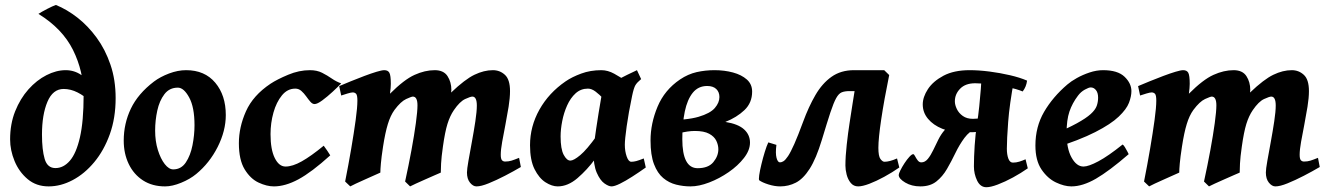

<svg xmlns="http://www.w3.org/2000/svg" viewBox="-20 -745 5458 788"><path d="M21.5 -172.9Q21.5 -236.3 42.2 -288.3Q63 -340.3 96.7 -378.2Q130.4 -416 170.7 -436.5Q210.9 -457 249.5 -457Q285.2 -457 314 -437Q342.8 -417 362.8 -391.1L350.6 -328.1Q326.2 -351.6 298.1 -365.7Q270 -379.9 241.2 -379.9Q196.8 -379.9 174.6 -327.1Q152.3 -274.4 152.3 -192.4Q152.3 -130.4 163.3 -92.8Q174.3 -55.2 207.5 -55.2Q240.7 -55.2 266.8 -85.4Q293 -115.7 308.1 -181.4Q323.2 -247.1 323.2 -354Q323.2 -451.7 279.8 -539.6Q236.3 -627.4 137.7 -688Q150.4 -696.3 173.8 -708.5Q197.3 -720.7 209.5 -724.6Q254.4 -706.5 297.9 -672.6Q341.3 -638.7 376.7 -590.3Q412.1 -542 433.3 -479.7Q454.6 -417.5 454.6 -342.3Q454.6 -260.7 430.7 -194.1Q406.7 -127.4 366.9 -79.6Q327.1 -31.7 278.3 -5.9Q229.5 20 179.7 20Q128.9 20 93.5 -9.8Q58.1 -39.6 39.8 -84Q21.5 -128.4 21.5 -172.9Z M906.7 -272.9Q906.7 -208 873.3 -141.8Q839.8 -75.7 785.2 -30.8Q759.8 -9.8 723.4 5.1Q687 20 657.7 20Q605 20 566.9 -4.6Q528.8 -29.3 508.3 -72Q487.8 -114.7 487.8 -168Q487.8 -237.8 517.1 -299.1Q546.4 -360.4 611.8 -410.2Q637.7 -429.7 673.8 -443.4Q710 -457 743.7 -457Q820.3 -457 863.5 -405.5Q906.7 -354 906.7 -272.9ZM778.3 -231Q778.3 -305.2 756.3 -345.2Q734.4 -385.3 710 -385.3Q675.3 -385.3 654.8 -358.4Q634.3 -331.5 625.5 -291Q616.7 -250.5 616.7 -209Q616.7 -165.5 627.9 -129.4Q639.2 -93.3 656.2 -71.5Q673.3 -49.8 690.9 -49.8Q723.6 -49.8 742.7 -78.4Q761.7 -106.9 770 -148.9Q778.3 -190.9 778.3 -231Z M1380.4 -402.8Q1366.7 -388.2 1345 -368.2Q1323.2 -348.1 1302.7 -333Q1282.2 -317.9 1271 -317.9Q1262.2 -317.9 1253.9 -327.4Q1245.6 -336.9 1236.6 -349.6Q1227.5 -362.3 1216.8 -371.8Q1206.1 -381.3 1191.9 -381.3Q1159.7 -381.3 1137 -353.5Q1114.3 -325.7 1102.3 -283Q1090.3 -240.2 1090.3 -194.3Q1090.3 -131.3 1107.7 -96.4Q1125 -61.5 1151.9 -61.5Q1180.7 -61.5 1218.5 -82.8Q1256.3 -104 1308.6 -147Q1312.5 -142.1 1323 -126.7Q1333.5 -111.3 1335.4 -107.4Q1258.8 -38.1 1204.8 -9Q1150.9 20 1104 20Q1074.7 20 1041.3 4.4Q1007.8 -11.2 984.1 -50Q960.4 -88.9 960.4 -157.2Q960.4 -223.1 989.5 -288.3Q1018.6 -353.5 1090.3 -401.4Q1117.7 -419.4 1162.6 -438.2Q1207.5 -457 1252 -457Q1280.8 -457 1302 -446.3Q1323.2 -435.5 1341.8 -422.6Q1360.4 -409.7 1380.4 -402.8Z M2117.7 -59.6Q2087.9 -42 2052.5 -23.7Q2017.1 -5.4 1985.8 7.3Q1954.6 20 1935.5 20Q1921.4 20 1908.9 4.6Q1896.5 -10.7 1896.5 -37.1Q1896.5 -50.3 1902.6 -85Q1908.7 -119.6 1916.7 -163.1Q1924.8 -206.5 1930.9 -247.1Q1937 -287.6 1937 -312Q1937 -348.6 1918.5 -348.6Q1911.1 -348.6 1889.2 -338.6Q1867.2 -328.6 1842.8 -293Q1826.7 -269.5 1816.4 -236.3Q1806.2 -203.1 1797.9 -144Q1791.5 -99.6 1790.3 -73.7Q1789.1 -47.9 1789.1 -36.6Q1782.2 -33.7 1764.4 -25.9Q1746.6 -18.1 1725.6 -8.8Q1704.6 0.5 1687 8.5Q1669.4 16.6 1663.1 20L1642.6 0Q1657.2 -66.4 1668.7 -128.9Q1680.2 -191.4 1686.8 -240Q1693.4 -288.6 1693.4 -312.5Q1693.4 -348.6 1674.3 -348.6Q1668.9 -348.6 1647 -338.6Q1625 -328.6 1599.1 -293.9Q1582.5 -271 1571.8 -235.8Q1561 -200.7 1552.2 -144Q1545.4 -99.6 1543.2 -74Q1541 -48.3 1541 -36.6Q1534.7 -33.7 1517.1 -25.9Q1499.5 -18.1 1478.8 -8.8Q1458 0.5 1440.7 8.5Q1423.3 16.6 1417.5 20L1396.5 0Q1410.2 -68.8 1421.4 -134.5Q1432.6 -200.2 1439.7 -252.2Q1446.8 -304.2 1446.8 -332Q1446.8 -354.5 1441.4 -360.1Q1436 -365.7 1427.7 -365.7Q1421.4 -365.7 1406.5 -361.3Q1391.6 -356.9 1380.4 -353L1372.1 -391.6Q1392.6 -400.4 1420.2 -411.6Q1447.8 -422.9 1475.6 -433.3Q1503.4 -443.8 1525.4 -450.4Q1547.4 -457 1557.1 -457Q1572.3 -457 1578.1 -446.3Q1584 -435.5 1584 -400.9Q1584 -385.3 1580.6 -360.4Q1638.7 -418.5 1681.4 -437.7Q1724.1 -457 1764.2 -457Q1800.8 -457 1816.7 -432.6Q1832.5 -408.2 1832.5 -376Q1832.5 -373 1831.5 -365.2Q1888.2 -419.4 1927.2 -438.2Q1966.3 -457 2002.9 -457Q2031.7 -457 2052.5 -437.7Q2073.2 -418.5 2073.2 -371.1Q2073.2 -343.3 2067.4 -306.9Q2061.5 -270.5 2054.2 -232.9Q2046.9 -195.3 2041 -162.8Q2035.2 -130.4 2035.2 -109.9Q2035.2 -93.3 2040 -87.6Q2044.9 -82 2053.2 -82Q2067.4 -82 2079.3 -85.7Q2091.3 -89.4 2110.4 -97.2Z M2630.4 -57.6Q2603 -38.1 2575.2 -20.3Q2547.4 -2.4 2524.7 8.8Q2502 20 2489.7 20Q2478 20 2460.4 7.6Q2442.9 -4.9 2429.2 -36.1Q2415.5 -67.4 2415.5 -122.6Q2415.5 -133.8 2418.7 -159.2Q2421.9 -184.6 2426.8 -216.8Q2431.6 -249 2436.8 -281.2Q2441.9 -313.5 2446.5 -339.1Q2451.2 -364.7 2453.1 -376Q2454.1 -381.8 2469.7 -392.1Q2485.4 -402.3 2508.3 -414.6Q2531.2 -426.8 2554.4 -438Q2577.6 -449.2 2594.2 -457L2611.3 -420.4Q2594.7 -406.7 2587.9 -395.5Q2581.1 -384.3 2574.2 -351.1Q2559.6 -281.2 2552 -226.8Q2544.4 -172.4 2544.4 -150.9Q2544.4 -124.5 2552 -102.8Q2559.6 -81.1 2570.8 -81.1Q2580.6 -81.1 2591.6 -84Q2602.5 -86.9 2622.1 -94.7ZM2581.5 -396.5Q2571.3 -389.2 2560.1 -373.3Q2548.8 -357.4 2538.1 -340.1Q2527.3 -322.8 2518.3 -310.5Q2509.3 -298.3 2502.9 -298.3Q2496.6 -298.3 2484.4 -310.8Q2472.2 -323.2 2456.5 -339.8Q2440.9 -356.4 2424.6 -368.9Q2408.2 -381.3 2393.1 -381.3Q2363.8 -381.3 2342.5 -362.1Q2321.3 -342.8 2307.6 -312.3Q2293.9 -281.7 2287.4 -247.8Q2280.8 -213.9 2280.8 -185.1Q2280.8 -133.3 2293.5 -109.6Q2306.2 -85.9 2320.8 -85.9Q2334.5 -85.9 2361.3 -108.2Q2388.2 -130.4 2430.2 -189L2422.4 -92.3Q2389.6 -47.9 2350.1 -13.9Q2310.5 20 2269 20Q2245.1 20 2218.8 3.2Q2192.4 -13.7 2173.8 -50.8Q2155.3 -87.9 2155.3 -148.9Q2155.3 -226.1 2193.8 -294.9Q2232.4 -363.8 2301.3 -411.1Q2327.6 -429.2 2365.5 -443.1Q2403.3 -457 2447.8 -457Q2474.6 -457 2501 -442.4Q2527.3 -427.7 2548.8 -412.8Q2570.3 -397.9 2581.5 -396.5Z M2843.3 -54.7Q2887.2 -54.7 2907.7 -79.6Q2928.2 -104.5 2928.2 -132.3Q2928.2 -149.9 2919.9 -167.2Q2911.6 -184.6 2890.6 -196Q2869.6 -207.5 2831.5 -207.5Q2803.2 -207.5 2766.8 -198Q2730.5 -188.5 2710.4 -178.7V-251.5Q2798.8 -251.5 2846.9 -265.6Q2895 -279.8 2913.8 -301.8Q2932.6 -323.7 2932.6 -346.7Q2932.6 -367.2 2919.7 -379.6Q2906.7 -392.1 2882.3 -392.1Q2845.7 -392.1 2823.2 -364.3Q2800.8 -336.4 2790.5 -287.4Q2780.3 -238.3 2780.3 -174.3Q2780.3 -54.7 2843.3 -54.7ZM2912.6 -457Q2953.1 -457 2988.3 -447.5Q3023.4 -438 3045.2 -418.7Q3066.9 -399.4 3066.9 -369.1Q3066.9 -323.2 3035.4 -293.2Q3003.9 -263.2 2957 -244.6Q3009.3 -236.3 3033.7 -214.1Q3058.1 -191.9 3058.1 -159.7Q3058.1 -128.4 3033.4 -96.7Q3008.8 -64.9 2970.7 -38.6Q2932.6 -12.2 2890.6 3.9Q2848.6 20 2814 20Q2784.2 20 2754.9 12.7Q2725.6 5.4 2701.9 -14.4Q2678.2 -34.2 2664.1 -71.3Q2649.9 -108.4 2649.9 -168.5Q2649.9 -238.3 2678.7 -307.1Q2707.5 -376 2771 -418.9Q2803.7 -440.9 2839.1 -449Q2874.5 -457 2912.6 -457Z M3133.3 -160.6 3166.5 -150.4Q3162.1 -115.7 3167 -97.2Q3171.9 -78.6 3181.2 -78.6Q3188 -78.6 3195.8 -83.5Q3203.6 -88.4 3214.4 -104.5Q3225.1 -120.6 3240 -154.1Q3254.9 -187.5 3275.9 -244.6Q3298.8 -307.1 3326.7 -355Q3354.5 -402.8 3392.8 -429.9Q3431.2 -457 3484.9 -457Q3491.2 -457 3508.3 -457Q3525.4 -457 3545.9 -457Q3566.4 -457 3584 -457Q3601.6 -457 3608.9 -457L3523.4 -371.1Q3512.7 -371.1 3492.4 -371.1Q3472.2 -371.1 3466.8 -371.1Q3447.3 -371.1 3434.8 -366.2Q3422.4 -361.3 3411.9 -342.5Q3401.4 -323.7 3387.9 -283Q3374.5 -242.2 3353 -170.9Q3329.6 -93.8 3303 -52.2Q3276.4 -10.7 3246.3 4.6Q3216.3 20 3182.1 20Q3159.2 20 3133.8 12Q3108.4 3.9 3096.2 -4.9Q3093.3 -7.3 3095.9 -26.1Q3098.6 -44.9 3105 -71Q3111.3 -97.2 3118.9 -121.8Q3126.5 -146.5 3133.3 -160.6ZM3670.9 -57.6Q3641.6 -37.1 3608.9 -19.3Q3576.2 -1.5 3547.9 9.3Q3519.5 20 3502 20Q3483.4 20 3471.7 5.9Q3460 -8.3 3454.8 -28.3Q3449.7 -48.3 3449.7 -65.4Q3449.7 -103 3455.1 -151.1Q3460.4 -199.2 3466.8 -240.2Q3474.6 -290.5 3479.5 -322.3Q3484.4 -354 3488 -375.2Q3491.7 -396.5 3494.6 -415L3608.9 -457L3629.4 -437Q3608.4 -334 3596.7 -255.4Q3585 -176.8 3585 -138.2Q3585 -104 3593.5 -92.5Q3602.1 -81.1 3609.9 -81.1Q3630.9 -81.1 3661.6 -94.7Z M3977.1 -62Q3977.1 -99.6 3980.2 -147.7Q3983.4 -195.8 3989.7 -236.8Q3995.1 -270.5 3999 -308.6Q4002.9 -346.7 4005.4 -378.9Q4007.8 -411.1 4007.8 -426.8L4111.8 -437.5L4142.1 -418.9Q4123 -315.9 4117.7 -244.6Q4112.3 -173.3 4112.3 -134.8Q4112.3 -110.8 4118.4 -94.2Q4124.5 -77.6 4137.2 -77.6Q4150.9 -77.6 4164.1 -81.8Q4177.2 -85.9 4189 -91.3L4198.2 -54.2Q4170.4 -34.7 4137.7 -16.8Q4105 1 4075.4 12.2Q4045.9 23.4 4028.3 23.4Q4003.4 23.4 3990.2 -3.9Q3977.1 -31.2 3977.1 -62ZM4177.2 -369.6Q4153.3 -379.9 4114.7 -387.5Q4076.2 -395 4039.3 -399.2Q4002.4 -403.3 3982.4 -403.3Q3942.4 -403.3 3920.7 -381.1Q3898.9 -358.9 3898.9 -329.1Q3898.9 -314.5 3907 -297.6Q3915 -280.8 3931.6 -269Q3948.2 -257.3 3972.7 -257.3Q3983.4 -257.3 4001.7 -258.8Q4020 -260.3 4030.8 -266.1L4013.2 -207.5Q3997.1 -203.6 3976.3 -202.6Q3955.6 -201.7 3928.2 -201.7Q3883.8 -201.7 3847.2 -216.6Q3810.5 -231.4 3788.8 -257.3Q3767.1 -283.2 3767.1 -316.4Q3767.1 -346.7 3788.3 -379.2Q3809.6 -411.6 3852.3 -434.3Q3895 -457 3959.5 -457Q3997.6 -457 4041 -451.4Q4084.5 -445.8 4125.2 -436.3Q4166 -426.8 4195.3 -414.1Q4191.9 -388.2 4177.2 -369.6ZM3889.2 -228 3990.2 -220.7Q3959 -207 3938.2 -179Q3917.5 -150.9 3901.1 -116.9Q3884.8 -83 3866.7 -51.8Q3848.6 -20.5 3823 -0.2Q3797.4 20 3757.3 20Q3721.7 20 3695.1 4.2Q3668.5 -11.7 3668.5 -26.9Q3668.5 -32.2 3675.3 -45.9Q3682.1 -59.6 3692.1 -75Q3702.1 -90.3 3712.2 -101.3Q3722.2 -112.3 3728 -112.3Q3731.4 -112.3 3735.6 -104Q3739.7 -95.7 3746.1 -87.2Q3752.4 -78.6 3761.2 -78.6Q3776.4 -78.6 3788.1 -93Q3799.8 -107.4 3810.1 -128.9Q3820.3 -150.4 3831.3 -172.4Q3842.3 -194.3 3856.2 -210.2Q3870.1 -226.1 3889.2 -228Z M4623.5 -371.1Q4623.5 -349.6 4613.5 -323.2Q4603.5 -296.9 4571.5 -266.4Q4539.6 -235.8 4475.1 -202.9Q4410.6 -169.9 4301.3 -135.3L4297.9 -190.9Q4361.8 -218.3 4399.7 -239Q4437.5 -259.8 4456.3 -276.9Q4475.1 -293.9 4481 -310.1Q4486.8 -326.2 4486.8 -344.2Q4486.8 -364.3 4478 -375.2Q4469.2 -386.2 4456.5 -386.2Q4448.7 -386.2 4432.4 -377.2Q4416 -368.2 4404.3 -352.5Q4380.9 -321.8 4369.1 -287.1Q4357.4 -252.4 4357.4 -198.7Q4357.4 -135.3 4377.9 -98.4Q4398.4 -61.5 4426.8 -61.5Q4447.8 -61.5 4488 -83Q4528.3 -104.5 4587.4 -151.9Q4591.3 -149.9 4596.7 -141.1Q4602.1 -132.3 4606.7 -123.5Q4611.3 -114.7 4612.3 -112.3Q4532.2 -43 4477.8 -11.5Q4423.3 20 4377 20Q4348.1 20 4313.7 3.7Q4279.3 -12.7 4254.4 -49.6Q4229.5 -86.4 4229.5 -147.9Q4229.5 -224.6 4265.1 -285.9Q4300.8 -347.2 4360.8 -398.4Q4375.5 -411.1 4399.4 -424.6Q4423.3 -438 4451.7 -447.5Q4480 -457 4507.3 -457Q4567.4 -457 4595.5 -429.9Q4623.5 -402.8 4623.5 -371.1Z M5396.5 -59.6Q5366.7 -42 5331.3 -23.7Q5295.9 -5.4 5264.6 7.3Q5233.4 20 5214.4 20Q5200.2 20 5187.7 4.6Q5175.3 -10.7 5175.3 -37.1Q5175.3 -50.3 5181.4 -85Q5187.5 -119.6 5195.6 -163.1Q5203.6 -206.5 5209.7 -247.1Q5215.8 -287.6 5215.8 -312Q5215.8 -348.6 5197.3 -348.6Q5189.9 -348.6 5168 -338.6Q5146 -328.6 5121.6 -293Q5105.5 -269.5 5095.2 -236.3Q5085 -203.1 5076.7 -144Q5070.3 -99.6 5069.1 -73.7Q5067.9 -47.9 5067.9 -36.6Q5061 -33.7 5043.2 -25.9Q5025.4 -18.1 5004.4 -8.8Q4983.4 0.5 4965.8 8.5Q4948.2 16.6 4941.9 20L4921.4 0Q4936 -66.4 4947.5 -128.9Q4959 -191.4 4965.6 -240Q4972.2 -288.6 4972.2 -312.5Q4972.2 -348.6 4953.1 -348.6Q4947.8 -348.6 4925.8 -338.6Q4903.8 -328.6 4877.9 -293.9Q4861.3 -271 4850.6 -235.8Q4839.8 -200.7 4831.1 -144Q4824.2 -99.6 4822 -74Q4819.8 -48.3 4819.8 -36.6Q4813.5 -33.7 4795.9 -25.9Q4778.3 -18.1 4757.6 -8.8Q4736.8 0.5 4719.5 8.5Q4702.1 16.6 4696.3 20L4675.3 0Q4689 -68.8 4700.2 -134.5Q4711.4 -200.2 4718.5 -252.2Q4725.6 -304.2 4725.6 -332Q4725.6 -354.5 4720.2 -360.1Q4714.8 -365.7 4706.5 -365.7Q4700.2 -365.7 4685.3 -361.3Q4670.4 -356.9 4659.2 -353L4650.9 -391.6Q4671.4 -400.4 4699 -411.6Q4726.6 -422.9 4754.4 -433.3Q4782.2 -443.8 4804.2 -450.4Q4826.2 -457 4835.9 -457Q4851.1 -457 4856.9 -446.3Q4862.8 -435.5 4862.8 -400.9Q4862.8 -385.3 4859.4 -360.4Q4917.5 -418.5 4960.2 -437.7Q5002.9 -457 5043 -457Q5079.6 -457 5095.5 -432.6Q5111.3 -408.2 5111.3 -376Q5111.3 -373 5110.4 -365.2Q5167 -419.4 5206.1 -438.2Q5245.1 -457 5281.7 -457Q5310.5 -457 5331.3 -437.7Q5352.1 -418.5 5352.1 -371.1Q5352.1 -343.3 5346.2 -306.9Q5340.3 -270.5 5333 -232.9Q5325.7 -195.3 5319.8 -162.8Q5314 -130.4 5314 -109.9Q5314 -93.3 5318.8 -87.6Q5323.7 -82 5332 -82Q5346.2 -82 5358.2 -85.7Q5370.1 -89.4 5389.2 -97.2Z"/></svg>

Font: Gentium Book Plus
Style: Bold Italic
Weight: 700
Italic angle: -8°
Designer: Victor Gaultney, Annie Olsen, Iska Routamaa, Becca Hirsbrunner
Foundry: SIL International
Version: Version 6.101